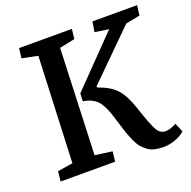

<svg xmlns="http://www.w3.org/2000/svg" viewBox="-126 -825 958 963"><g transform="rotate(-20 352.5 -343.0)"><path d="M152.8 -630.9 68.8 -647.9 75.2 -700.2H356.9L351.1 -647.9L269 -630.9L247.1 -65.9L338.9 -53.2L333 0H42L47.9 -53.2L128.9 -65.9ZM284.2 -339.8Q307.6 -336.9 325.7 -328.4Q343.8 -319.8 356 -308.1Q368.2 -296.4 378.7 -276.6Q389.2 -256.8 395.8 -238.5Q402.3 -220.2 411.1 -190.9Q422.9 -150.9 431.4 -126Q439.9 -101.1 451.4 -75Q462.9 -48.8 474.9 -34.4Q486.8 -20 503.4 -7.8Q520 4.4 540.5 9.3Q561 14.2 587.9 14.2Q617.7 14.2 650.1 2.7Q682.6 -8.8 702.1 -27.8L682.1 -75.2Q648.9 -57.1 624 -57.1Q594.7 -57.1 578.1 -86.9Q561.5 -116.7 532.2 -204.1Q531.7 -206.5 531.2 -207.8Q530.8 -209 530 -210.9Q529.3 -212.9 528.8 -214.8Q504.9 -286.6 473.4 -322Q441.9 -357.4 375 -380.9V-387.2L622.1 -631.8L698.2 -647L705.1 -700.2H466.8L458 -646L532.2 -634.8L286.1 -381.8Z"/></g></svg>

Font: Literata Book SemiBold
Style: Italic
Weight: 600
Italic angle: -3°
Designer: Latin by Veronika Burian and Jose Scaglione. Greek by Irene Vlachou. Cyrillic by Vera Evstafieva
Foundry: TypeTogether
Version: Version 1.003;PS 001.003;hotconv 1.0.88;makeotf.lib2.5.64775